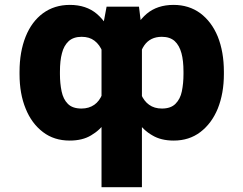

<svg xmlns="http://www.w3.org/2000/svg" viewBox="-20 -573 1009 796"><path d="M568.4 203.1H400.9V-433.1L421.9 -545.4H556.2L568.4 -444.8ZM61 -265.6V-275.4Q61 -357.9 86.4 -421.4Q111.3 -483.4 158.2 -518.1Q205.6 -552.7 269.5 -552.7Q337.4 -552.7 381.3 -515.6Q424.8 -478.5 448.7 -414.6Q472.2 -353 483.4 -271V-262.2Q475.1 -205.6 460.4 -157.7Q445.8 -110.4 419.9 -70.8Q396 -34.2 357.4 -11.7Q321.8 9.8 269 9.8Q204.1 9.8 158.2 -25.4Q110.8 -61.5 86.4 -122.6Q61 -184.1 61 -265.6ZM228.5 -275.4V-265.6Q228.5 -227.5 235.4 -194.3Q242.2 -161.6 261.2 -142.6Q280.3 -123 317.9 -123Q348.6 -123 371.1 -138.7Q392.1 -153.3 404.3 -183.1Q416.5 -212.4 418.5 -252V-282.2Q417 -326.7 405.3 -357.4Q393.6 -387.7 371.6 -404.3Q350.6 -420.4 318.4 -420.4Q285.2 -420.4 265.1 -402.8Q244.6 -383.8 236.8 -352.1Q228.5 -321.8 228.5 -275.4ZM908.2 -275.4V-265.6Q908.2 -186 882.8 -122.6Q857.4 -61 810.5 -25.4Q764.2 9.8 700.2 9.8Q647.5 9.8 611.8 -11.7Q573.7 -33.2 549.3 -70.8Q523.4 -110.4 508.8 -157.7Q494.1 -205.6 485.8 -262.2V-271Q497.1 -353 520.5 -414.6Q544.9 -478.5 587.9 -515.6Q631.8 -552.7 699.7 -552.7Q763.2 -552.7 810.5 -518.1Q857.4 -482.9 882.8 -421.4Q908.2 -357.9 908.2 -275.4ZM740.7 -265.6V-275.4Q740.7 -321.8 732.4 -352.1Q723.6 -384.8 704.1 -402.8Q684.1 -420.4 650.9 -420.4Q603 -420.4 578.1 -384.8Q553.2 -348.6 550.8 -282.2V-252Q553.2 -210.9 564.5 -183.1Q576.7 -153.8 598.1 -138.7Q619.6 -123 651.4 -123Q688 -123 707.5 -142.6Q727.5 -162.6 733.9 -194.3Q740.7 -227.5 740.7 -265.6Z"/></svg>

Font: My Font
Style: Regular
Weight: 500
Designer: Rasmus Andersson
Foundry: rsms
Version: Version 0.001